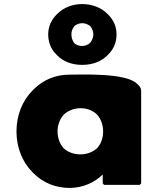

<svg xmlns="http://www.w3.org/2000/svg" viewBox="-20 -902 773 944"><path d="M263 -256C263 -289 275 -318 294 -339C315 -358 344 -370 376 -370C407 -370 434 -360 456 -340C475 -319 487 -290 487 -256C487 -223 477 -195 457 -173C437 -155 408 -143 376 -143C342 -143 314 -154 293 -173C275 -193 263 -222 263 -256ZM674 -454C674 -465 670 -474 662 -482L661 -483L654 -490C599 -545 382 -535 322 -535C252 -535 193 -509 148 -465L147 -464L140 -457C90 -407 61 -335 61 -256C61 -177 90 -105 139 -56L146 -49C190 -5 251 22 322 22C388 22 445 -5 485 -44V0L492 7H667L674 0ZM331 -733C331 -749 337 -763 346 -774C356 -782 369 -788 384 -788C399 -788 414 -782 424 -773C432 -764 439 -748 439 -733C439 -717 432 -702 423 -691C413 -682 399 -676 384 -676C369 -676 357 -680 346 -689C337 -700 331 -716 331 -733ZM217 -733C217 -694 231 -660 256 -635L263 -628C291 -600 333 -583 384 -583C434 -583 476 -599 506 -628L507 -629L514 -636C539 -661 553 -694 553 -733C553 -770 539 -802 515 -827L514 -828L507 -835C478 -864 434 -882 384 -882C336 -882 294 -865 264 -836L263 -835L256 -828C232 -803 217 -771 217 -733Z"/></svg>

Font: Hussar Woodtype
Style: Blk
Weight: 900
Foundry: Cannot Into Space Fonts
Version: Version 1.07